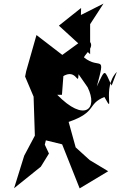

<svg xmlns="http://www.w3.org/2000/svg" viewBox="-20 -960 667 1063"><path d="M598 -486C556 -575 565 -585 516 -481C567 -670 535 -570 445 -642C451 -664 528 -715 450 -747L325 -656L182 -766L125 -566L119 -536L166 -425L173 -209L114 -98L58 82L206 -37L251 -110L228 -159L234 -183L324 -161L421 83L579 -12L466 -80L538 -18L399 -144L360 -285C519 -340 461 -384 558 -423C621 -309 540 -473 627 -562ZM465 -477C526 -354 446 -282 297 -435H323L340 -659L305 -520C404 -606 411 -471 415 -549ZM429 -916 306 -818 479 -660V-826L553 -940L428 -877Z"/></svg>

Font: Asimov Silicon
Style: Regular
Weight: 400
Designer: Google
Version: Version 2.000980; 2014